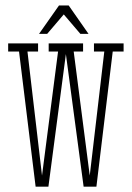

<svg xmlns="http://www.w3.org/2000/svg" viewBox="-20 -683 484 706"><path d="M287.5 3.5 221 -493.5H172.5V-523.5H285.5V-493.5H251L310 -37.5L363.5 -493.5H325.5V-523.5H434.5V-493.5H394.5L334.5 3.5ZM111 3.5 50 -493.5H10V-523.5H120V-493.5H81L134.5 -37.5L193.5 -493.5H159V-523.5H270V-493.5H223.5L158 3.5ZM123.5 -558.5 197 -663H232.5L305.5 -558.5H275.5L214.5 -630L153.5 -558.5Z"/></svg>

Font: Imbue Thin 10pt Thin
Style: Regular
Weight: 250
Version: Version 1.102